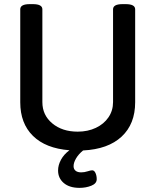

<svg xmlns="http://www.w3.org/2000/svg" viewBox="-20 -722 752 929"><path d="M634 -677V-227Q634 -122 568.5 -61Q503 0 382 6Q360 24 348 44.5Q336 65 336 82Q336 96 345.5 104Q355 112 373 112Q388 112 403.5 107Q419 102 426 102Q436 102 442 115Q448 128 448 145Q448 166 422 176.5Q396 187 365 187Q316 187 288.5 163.5Q261 140 261 103Q261 77 275 51Q289 25 316 5Q201 -4 139.5 -64.5Q78 -125 78 -227V-677Q78 -702 124 -702H139Q185 -702 185 -677V-228Q185 -165 233 -125Q281 -85 356 -85Q405 -85 444 -103.5Q483 -122 505 -154.5Q527 -187 527 -228V-677Q527 -702 573 -702H588Q634 -702 634 -677Z"/></svg>

Font: Asap-Medium
Style: Regular
Weight: 500
Designer: Pablo Cosgaya
Foundry: Omnibus-Type
Version: Version 2.000; ttfautohint (v1.8)